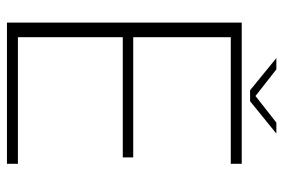

<svg xmlns="http://www.w3.org/2000/svg" viewBox="-151 -663 814 552"><g transform="rotate(90 256.0 -387.0)"><path d="M45 0H451V-31.5H87V-333H432.5V-363H87V-643.5H451V-675H45ZM239.5 -699H271L364 -774.5H332.5L256 -714.5L179.5 -774.5H147Z"/></g></svg>

Font: Anybody Thin ExtraLight
Style: Regular
Weight: 250
Version: Version 1.113;gftools[0.9.25]